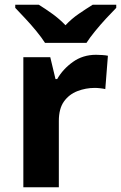

<svg xmlns="http://www.w3.org/2000/svg" viewBox="-20 -786 508 806"><path d="M383 -556Q394 -556 409 -555Q424 -554 433 -552L422 -412Q414 -414 401 -415.5Q388 -417 378 -417Q340 -417 305 -403.5Q270 -390 248.5 -360Q227 -330 227 -278V0H78V-546H191L213 -454H220Q244 -496 286 -526Q328 -556 383 -556ZM169 -606Q155 -628 132.5 -655.5Q110 -683 86 -708.5Q62 -734 44 -753V-766H143Q169 -750 199 -728.5Q229 -707 255 -680Q280 -707 311.5 -728.5Q343 -750 369 -766H468V-753Q450 -735 426 -709Q402 -683 379.5 -655.5Q357 -628 343 -606Z"/></svg>

Font: Noto Sans
Style: Bold
Weight: 700
Designer: Monotype Design Team
Foundry: Monotype Imaging Inc.
Version: Version 2.000;GOOG;noto-source:20170915:90ef993387c0; ttfaut